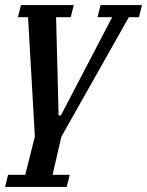

<svg xmlns="http://www.w3.org/2000/svg" viewBox="-20 -540 582 760"><path d="M12 152H80L118 0L91 -472H51L63 -520H272L260 -472H202L212 -83H221L424 -472H366L378 -520H542L530 -472H490L223 1L188 152H256L244 200H0Z"/></svg>

Font: IBM Plex Serif Medium
Style: Italic
Weight: 500
Italic angle: -14°
Designer: Mike Abbink, Paul van der Laan, Pieter van Rosmalen
Foundry: Bold Monday
Version: Version 2.5